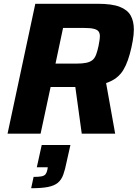

<svg xmlns="http://www.w3.org/2000/svg" viewBox="-20 -708 729 1017"><path d="M20 0 167 -688H497Q573 -688 614 -672Q655 -656 672 -626Q689 -596 689 -552Q689 -539 687.5 -523.5Q686 -508 683 -491Q680 -474 676 -456Q668 -420 657.5 -390Q647 -360 633 -337Q619 -314 597 -296.5Q575 -279 542 -268L590 0H413L379 -247Q372 -247 364 -247Q356 -247 347 -247H248L195 0ZM274 -371H383Q417 -371 437.5 -375.5Q458 -380 470 -390Q482 -400 489 -418.5Q496 -437 502 -465Q505 -481 507 -494Q509 -507 509 -517Q509 -532 502 -541.5Q495 -551 476.5 -555.5Q458 -560 425 -560H314ZM145 289 158 229Q186 229 200.5 226Q215 223 221.5 214.5Q228 206 231 191L233 178H175L201 60H353L333 149Q325 190 315 217.5Q305 245 286 260.5Q267 276 233.5 282.5Q200 289 145 289Z"/></svg>

Font: Saira Thin
Style: Bold Italic
Weight: 700
Italic angle: -12°
Version: Version 1.101